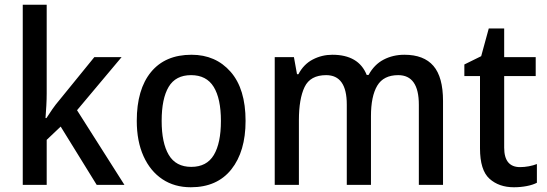

<svg xmlns="http://www.w3.org/2000/svg" viewBox="-20 -780 2307 810"><path d="M177 -386Q177 -362 175.5 -334.5Q174 -307 172 -282H176Q186 -298 201 -319.5Q216 -341 230 -357L378 -539H493L305 -315L505 0H388L236 -246L177 -190V0H76V-760H177Z M1016 -270Q1016 -141 956 -65.5Q896 10 785 10Q716 10 665 -24Q614 -58 585.5 -121Q557 -184 557 -270Q557 -403 617 -476Q677 -549 788 -549Q890 -549 953 -477Q1016 -405 1016 -270ZM662 -270Q662 -177 692 -126.5Q722 -76 787 -76Q852 -76 882 -126Q912 -176 912 -270Q912 -364 881.5 -413.5Q851 -463 786 -463Q721 -463 691.5 -413.5Q662 -364 662 -270Z M1686 -549Q1768 -549 1808.5 -502Q1849 -455 1849 -354V0H1747V-338Q1747 -463 1660 -463Q1598 -463 1571.5 -418.5Q1545 -374 1545 -290V0H1443V-339Q1443 -463 1356 -463Q1289 -463 1265 -413Q1241 -363 1241 -273V0H1139V-539H1220L1233 -467H1239Q1261 -509 1299.5 -529Q1338 -549 1382 -549Q1493 -549 1527 -464H1535Q1559 -508 1598.5 -528.5Q1638 -549 1686 -549Z M2174 -75Q2192 -75 2211 -78.5Q2230 -82 2245 -88V-9Q2228 0 2202 5Q2176 10 2148 10Q2085 10 2045 -26Q2005 -62 2005 -154V-459H1939V-508L2010 -543L2042 -660H2107V-539H2240V-459H2107V-157Q2107 -75 2174 -75Z"/></svg>

Font: Noto Sans Sinhala UI SemiCondensed Medium
Style: Regular
Weight: 500
Width: 4
Designer: Jelle Bosma - Monotype Design Team
Foundry: Monotype Imaging Inc.
Version: Version 2.006; ttfautohint (v1.8.4.7-5d5b)